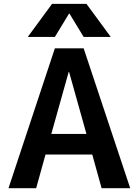

<svg xmlns="http://www.w3.org/2000/svg" viewBox="-20 -983 724 1003"><path d="M340.8 -912.1 266.6 -790H125L252 -962.9H431.6L558.6 -790H417L342.8 -912.1ZM248 -283.2H431.6L340.8 -607.4H338.9ZM217.8 -175.8 168.9 0H24.4L266.6 -730.5H417L660.2 0H510.7L461.9 -175.8Z"/></svg>

Font: Mgen+ 1c bold
Style: Bold
Weight: 700
Designer: [Source Han Sans]
Ryoko NISHIZUKA  (kana & ideographs); Paul D. Hunt (Latin, Greek & Cyrillic); Wenlong ZHANG  (bopomofo
Version: Version 1.059.20150602